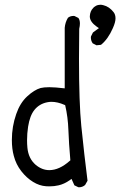

<svg xmlns="http://www.w3.org/2000/svg" viewBox="-20 -795 540 814"><path d="M314.9 -1Q329.6 -1 340.8 -10.7L351.1 -28.8Q337.4 -136.2 324.7 -260.7Q314.9 -357.9 314.9 -546.9Q314.9 -605 315.9 -672.9Q318.8 -685.5 318.8 -695.3Q318.8 -710 312.5 -718.8L295.9 -727.1Q293.9 -727.5 292 -727.5Q277.8 -727.5 268.1 -719.7Q256.3 -700.2 254.4 -677.2V-420.4Q212.9 -425.3 189.5 -425.3Q166 -425.3 152.3 -421.9Q125 -414.1 95 -386.2Q64.9 -358.4 48.8 -311.5Q30.3 -258.8 30.3 -201.7Q30.3 -163.6 38.6 -133.8Q47.9 -98.1 70.3 -69.3Q92.8 -40.5 120.1 -23.9Q147 -7.3 175.3 -5.4Q182.6 -4.9 189.5 -4.9Q210.4 -4.9 228.5 -9.3Q252 -14.6 275.9 -31.2L283.2 -36.6L295.4 -9.3L311.5 -1.5Q313 -1 314.9 -1ZM189 -73.7Q158.2 -73.7 131.3 -96.2Q100.6 -122.6 96.2 -168.5Q94.7 -184.1 94.7 -200.7Q94.7 -229 99.1 -257.8Q106.4 -304.7 126 -329.1Q146.5 -354.5 179.7 -361.3Q189 -363.3 197.8 -363.3Q224.1 -363.3 252.9 -350.6L256.3 -349.1Q268.1 -298.8 270 -242.9Q272 -187 278.3 -115.2L275.4 -112.8Q231.4 -73.7 189 -73.7ZM458.5 -675.8Q469.7 -700.7 469.7 -717Q469.7 -733.4 461.4 -743.7Q442.9 -767.1 418.5 -772.9Q411.6 -774.9 406.2 -774.9Q400.9 -774.9 397 -773.9Q387.2 -772 378.9 -765.1L375.5 -761.7Q361.8 -748 360.8 -726.1Q360.8 -725.6 360.8 -725.1Q360.8 -702.6 390.6 -681.6L399.4 -675.8L374 -657.2L365.7 -640.6Q365.2 -638.7 365.2 -636.7Q365.2 -622.1 373 -611.3L389.2 -603L408.2 -605Q438 -628.9 458.5 -675.8Z"/></svg>

Font: Bakudai
Style: ExtraLight
Weight: 200
Version: Version 1.48